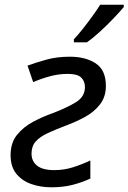

<svg xmlns="http://www.w3.org/2000/svg" viewBox="-20 -786 546 816"><path d="M198 10Q152 10 112.5 -4Q73 -18 49 -48Q25 -78 25 -126Q25 -179 52 -212.5Q79 -246 120 -268Q161 -290 204 -305Q264 -328 302.5 -351.5Q341 -375 341 -416Q341 -441 325 -456.5Q309 -472 268 -472Q229 -472 191 -461.5Q153 -451 121 -437L97 -507Q132 -520 177 -532.5Q222 -545 277 -545Q344 -545 387 -516.5Q430 -488 430 -421Q430 -375 405.5 -343Q381 -311 343 -290Q305 -269 262 -253Q217 -236 183.5 -220.5Q150 -205 132 -185Q114 -165 114 -133Q114 -101 137.5 -82Q161 -63 211 -63Q252 -63 290 -75Q328 -87 364 -104V-27Q329 -11 289 -0.5Q249 10 198 10ZM294 -606V-619Q312 -638 332.5 -664Q353 -690 372.5 -717Q392 -744 406 -766H506V-756Q492 -739 464.5 -710Q437 -681 406 -652.5Q375 -624 349 -606Z"/></svg>

Font: Noto Sans IKEA
Style: Italic
Weight: 400
Italic angle: -12°
Designer: Monotype Design Team
Foundry: Monotype Imaging Inc.
Version: Version 2.001